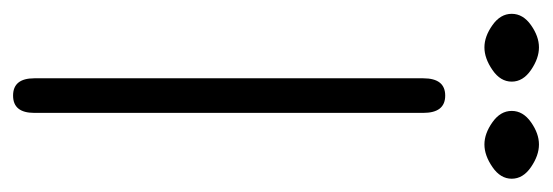

<svg xmlns="http://www.w3.org/2000/svg" viewBox="-298 -521 812 282"><g transform="rotate(90 108.0 -380.0)"><path d="M-12.7 -725.6Q-12.7 -742.2 3.9 -753.9Q20.5 -765.6 36.6 -765.6Q52.7 -765.6 69.8 -753.9Q86.9 -742.2 86.9 -725.6Q86.9 -709 69.8 -697.3Q52.7 -685.5 36.6 -685.5Q20.5 -685.5 3.9 -697.3Q-12.7 -709 -12.7 -725.6ZM129.9 -725.6Q129.9 -742.2 146.5 -753.9Q163.1 -765.6 179.2 -765.6Q195.3 -765.6 212.4 -753.9Q229.5 -742.2 229.5 -725.6Q229.5 -709 212.4 -697.3Q195.3 -685.5 179.2 -685.5Q163.1 -685.5 146.5 -697.3Q129.9 -709 129.9 -725.6ZM132.8 -24.4Q132.8 6.8 107.4 6.8Q82 6.8 82 -24.4V-595.7Q82 -627.9 107.4 -627.9Q132.8 -627.9 132.8 -595.7Z"/></g></svg>

Font: Jura
Style: Book
Weight: 400
Version: Version 2.5